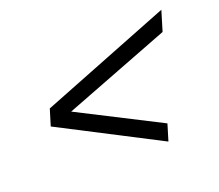

<svg xmlns="http://www.w3.org/2000/svg" viewBox="-83 -593 766 672"><g transform="rotate(-20 300.0 -257.0)"><path d="M458 -97.5 439.5 -36.5 70.5 -227 89 -287.5 574 -478.5 551.5 -404 155.5 -251.5Z"/></g></svg>

Font: Newsreader Caption
Style: Italic
Weight: 400
Italic angle: -17°
Designer: Hugues Gentile
Foundry: Production Type
Version: Version 1.001